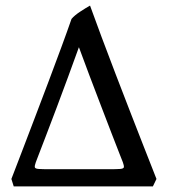

<svg xmlns="http://www.w3.org/2000/svg" viewBox="-20 -663 613 683"><path d="M523.9 0H28.8L20.5 -26.4Q20.5 -26.4 32 -56.2Q43.5 -85.9 62.5 -135.7Q81.5 -185.5 105 -247.1Q128.4 -308.6 152.6 -372.6Q176.8 -436.5 198.2 -494.9Q219.7 -553.2 234.4 -595.7Q245.1 -608.4 265.6 -621.8Q286.1 -635.3 300.3 -643.1Q317.4 -595.2 341.3 -531.5Q365.2 -467.8 391.8 -398.2Q418.5 -328.6 444.1 -262.7Q469.7 -196.8 490.7 -143.3Q511.7 -89.8 524.2 -58.1Q536.6 -26.4 536.6 -26.4ZM417 -85.9Q417 -85.9 406 -113.8Q395 -141.6 377.4 -187.3Q359.9 -232.9 338.9 -287.6Q317.9 -342.3 297.4 -396.5Q276.9 -450.7 260.7 -495.1Q242.7 -445.3 222.2 -389.4Q201.7 -333.5 181.4 -279.8Q161.1 -226.1 144.3 -182.1Q127.4 -138.2 117.4 -112.1Q107.4 -85.9 107.4 -85.9Q103 -73.7 103.8 -68.4Q104.5 -63 117.2 -62Q129.9 -61 160.6 -61H362.8Q394.5 -61 407.2 -62Q419.9 -63 420.7 -68.4Q421.4 -73.7 417 -85.9Z"/></svg>

Font: Gentium Book Plus
Style: Regular
Weight: 400
Designer: Victor Gaultney, Annie Olsen, Iska Routamaa, Becca Hirsbrunner
Foundry: SIL International
Version: Version 6.101